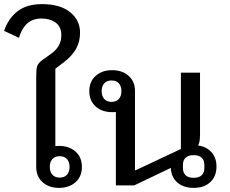

<svg xmlns="http://www.w3.org/2000/svg" viewBox="-40 -901 1120 933"><path d="M247 12Q198 12 167 -15.5Q136 -43 136 -90V-531Q136 -561 140 -577.5Q144 -594 168 -611L206 -638Q234 -658 246 -680Q258 -702 258 -731Q258 -771 230.5 -791Q203 -811 162 -811Q120 -811 93 -787.5Q66 -764 52 -717L-20 -751Q0 -811 45 -846Q90 -881 164 -881Q252 -881 300.5 -842Q349 -803 349 -742Q349 -698 329.5 -663.5Q310 -629 272 -600L229 -567V-191Q234 -191 238 -191.5Q242 -192 247 -192Q296 -192 327 -164.5Q358 -137 358 -90Q358 -43 327 -15.5Q296 12 247 12ZM250 -38Q273 -38 285.5 -52Q298 -66 298 -90Q298 -114 285.5 -128Q273 -142 250 -142Q227 -142 214.5 -128Q202 -114 202 -90Q202 -66 214.5 -52Q227 -38 250 -38Z M901 12Q852 12 822 -14Q792 -40 790 -85L612 0H523V-357Q518 -356 514 -356Q510 -356 505 -356Q456 -356 425 -383.5Q394 -411 394 -458Q394 -505 425 -532.5Q456 -560 505 -560Q554 -560 585 -532.5Q616 -505 616 -458V-74H620L839 -177V-548H932V-243Q932 -232 930.5 -219.5Q929 -207 923 -194Q964 -188 988 -161Q1012 -134 1012 -92Q1012 -44 982 -16Q952 12 901 12ZM901 -37Q927 -37 940 -49.5Q953 -62 953 -83V-101Q953 -122 940 -134.5Q927 -147 901 -147Q875 -147 862 -134.5Q849 -122 849 -101V-83Q849 -62 862 -49.5Q875 -37 901 -37ZM502 -406Q525 -406 537.5 -420Q550 -434 550 -458Q550 -482 537.5 -496Q525 -510 502 -510Q479 -510 466.5 -496Q454 -482 454 -458Q454 -434 466.5 -420Q479 -406 502 -406Z"/></svg>

Font: IBM Plex Sans Thai Looped Text
Style: Regular
Weight: 450
Designer: Mike Abbink, Paul van der Laan, Pieter van Rosmalen, Ben Mitchell, Mark Frömberg
Foundry: Bold Monday
Version: Version 1.1